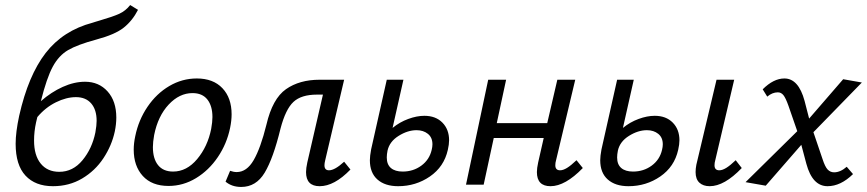

<svg xmlns="http://www.w3.org/2000/svg" viewBox="-20 -732 3436 761"><path d="M142 -331Q183 -367 228.5 -387.5Q274 -408 317 -408Q372 -408 406.5 -369.5Q441 -331 441 -266Q441 -240 435 -211Q423 -155 390 -105Q357 -55 305.5 -24.5Q254 6 190 6Q120 6 81 -36Q42 -78 42 -162Q42 -208 56 -273Q92 -433 161 -522Q230 -611 347 -642Q353 -644 359.5 -646Q366 -648 373 -650Q428 -666 453 -677.5Q478 -689 496 -712L527 -693Q505 -650 470.5 -622.5Q436 -595 361 -575Q287 -555 250 -533.5Q213 -512 189 -467.5Q165 -423 142 -331ZM128 -268 123 -247Q115 -211 115 -175Q115 -116 141.5 -83.5Q168 -51 215 -51Q269 -51 307 -97Q345 -143 358 -207Q363 -235 363 -253Q363 -297 341.5 -322Q320 -347 281 -347Q243 -347 201.5 -326.5Q160 -306 128 -268Z M510 -139Q510 -164 516 -192Q529 -256 564.5 -308.5Q600 -361 651 -391Q702 -421 760 -421Q825 -421 861.5 -382.5Q898 -344 898 -279Q898 -254 892 -225Q879 -162 843.5 -109.5Q808 -57 757 -26Q706 5 648 5Q582 5 546 -34.5Q510 -74 510 -139ZM817 -221Q822 -249 822 -268Q822 -312 802 -337.5Q782 -363 743 -363Q691 -363 648.5 -317.5Q606 -272 591 -197Q586 -169 586 -149Q586 -103 606.5 -77.5Q627 -52 666 -52Q720 -52 761.5 -101.5Q803 -151 817 -221Z M1369 -60Q1305 6 1247 6Q1193 6 1193 -50Q1193 -65 1198 -88L1260 -357H1236Q1174 -357 1143 -328Q1112 -299 1092 -223Q1063 -104 1029 -47.5Q995 9 936 9Q899 9 874 -12L892 -55Q906 -50 918 -50Q958 -50 985.5 -97.5Q1013 -145 1036 -238Q1060 -341 1113.5 -378.5Q1167 -416 1247 -416H1344L1269 -97Q1266 -85 1266 -77Q1266 -57 1284 -57Q1307 -57 1344 -91Z M1760 -176Q1760 -160 1755 -138Q1740 -71 1684 -32.5Q1628 6 1558 6Q1506 6 1476 -20.5Q1446 -47 1446 -97Q1446 -113 1451 -140L1513 -416H1579L1536 -225Q1564 -248 1598 -260.5Q1632 -273 1662 -273Q1707 -273 1733.5 -246Q1760 -219 1760 -176ZM1694 -160Q1694 -187 1676 -201.5Q1658 -216 1631 -216Q1596 -216 1560 -193.5Q1524 -171 1516 -135Q1513 -120 1513 -108Q1513 -80 1529.5 -66Q1546 -52 1576 -52Q1618 -52 1650 -75.5Q1682 -99 1691 -138Q1694 -150 1694 -160Z M2290 -66Q2220 6 2162 6Q2108 6 2108 -50Q2108 -65 2113 -88L2135 -185H1937L1897 0H1827L1915 -416H1986L1949 -244H2149L2189 -416H2260L2184 -97Q2181 -87 2181 -77Q2181 -57 2200 -57Q2212 -57 2227.5 -66.5Q2243 -76 2265 -97Z M2673 -176Q2673 -160 2668 -138Q2653 -71 2597 -32.5Q2541 6 2471 6Q2419 6 2389 -20.5Q2359 -47 2359 -97Q2359 -113 2364 -140L2426 -416H2492L2449 -225Q2477 -248 2511 -260.5Q2545 -273 2575 -273Q2620 -273 2646.5 -246Q2673 -219 2673 -176ZM2607 -160Q2607 -187 2589 -201.5Q2571 -216 2544 -216Q2509 -216 2473 -193.5Q2437 -171 2429 -135Q2426 -120 2426 -108Q2426 -80 2442.5 -66Q2459 -52 2489 -52Q2531 -52 2563 -75.5Q2595 -99 2604 -138Q2607 -150 2607 -160ZM2737 -50Q2737 -63 2740 -79L2820 -416H2890L2815 -97Q2812 -87 2812 -77Q2812 -57 2831 -57Q2843 -57 2858.5 -66.5Q2874 -76 2896 -97L2920 -66Q2851 6 2793 6Q2767 6 2752 -8Q2737 -22 2737 -50Z M3336 -71 3361 -42Q3312 6 3260 6Q3200 6 3176 -83L3156 -158L3015 4L2935 -10L3140 -212L3105 -313Q3094 -344 3085 -355Q3076 -366 3063 -366Q3041 -366 3021 -349L3003 -378Q3046 -421 3089 -421Q3145 -421 3169 -332L3187 -262L3322 -418L3396 -405L3204 -208L3240 -102Q3250 -71 3260.5 -60Q3271 -49 3286 -49Q3311 -49 3336 -71Z"/></svg>

Font: Ysabeau Medium
Style: Italic
Weight: 500
Italic angle: -12°
Designer: Christian Thalmann (Catharsis Fonts)
Version: Version 0.003